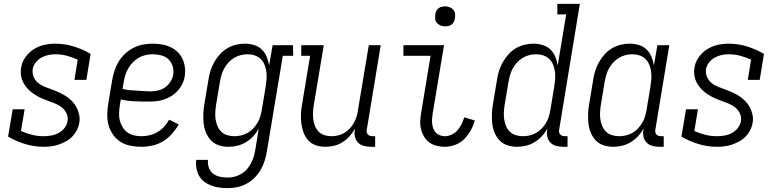

<svg xmlns="http://www.w3.org/2000/svg" viewBox="-20 -755 4040 998"><path d="M208 8Q157 8 110 -6.5Q63 -21 22 -45L46 -187H108L89 -74Q116 -62 145.5 -54.5Q175 -47 207 -47Q226 -47 246 -50.5Q266 -54 284 -63.5Q302 -73 315 -89.5Q328 -106 331 -125Q335 -146 326 -165Q317 -184 301.5 -196.5Q286 -209 267.5 -216.5Q249 -224 229.5 -231Q210 -238 191.5 -246.5Q173 -255 156.5 -266Q140 -277 126 -291.5Q112 -306 102.5 -323.5Q93 -341 89.5 -362Q86 -383 90 -404Q94 -432 112 -457.5Q130 -483 155.5 -499Q181 -515 209.5 -521.5Q238 -528 266 -528Q317 -528 363.5 -513.5Q410 -499 451 -475L429 -340H367L384 -445Q357 -457 328 -465Q299 -473 267 -473Q249 -473 230.5 -469Q212 -465 195 -455.5Q178 -446 165.5 -430Q153 -414 150 -396Q147 -374 155 -355Q163 -336 178.5 -323.5Q194 -311 213.5 -303.5Q233 -296 252 -289Q271 -282 289.5 -273.5Q308 -265 324.5 -254Q341 -243 355 -228.5Q369 -214 378 -196.5Q387 -179 391.5 -158.5Q396 -138 392 -116Q389 -97 379.5 -78.5Q370 -60 355.5 -45Q341 -30 322.5 -20Q304 -10 285 -3.5Q266 3 246.5 5.5Q227 8 208 8Z M716 8Q686 8 658 2.5Q630 -3 607 -17.5Q584 -32 568 -54.5Q552 -77 544.5 -103.5Q537 -130 537.5 -159Q538 -188 543 -218L563 -338Q567 -362 575 -387Q583 -412 596.5 -434.5Q610 -457 630.5 -476Q651 -495 675 -507Q699 -519 724 -523.5Q749 -528 774 -528Q798 -528 821.5 -524Q845 -520 865.5 -510.5Q886 -501 902.5 -485.5Q919 -470 928.5 -449.5Q938 -429 941 -405.5Q944 -382 940 -358Q937 -338 927.5 -318.5Q918 -299 903.5 -283Q889 -267 870.5 -255.5Q852 -244 832 -237.5Q812 -231 792 -229Q772 -227 752 -227Q715 -227 679 -228.5Q643 -230 608 -238L603 -209Q600 -188 599 -168Q598 -148 602.5 -129.5Q607 -111 617 -94.5Q627 -78 642 -67Q657 -56 676 -51.5Q695 -47 715 -47Q736 -47 757.5 -52Q779 -57 798.5 -68.5Q818 -80 833.5 -97Q849 -114 859 -133L909 -108Q894 -82 873.5 -59Q853 -36 827.5 -20.5Q802 -5 773 1.5Q744 8 716 8ZM762 -280Q781 -280 801 -284.5Q821 -289 837.5 -300.5Q854 -312 865.5 -329.5Q877 -347 880 -366Q884 -389 877.5 -410.5Q871 -432 856 -446.5Q841 -461 819 -467Q797 -473 774 -473Q756 -473 737.5 -469Q719 -465 702 -455.5Q685 -446 671 -431.5Q657 -417 647 -400Q637 -383 631.5 -365Q626 -347 623 -329L617 -293Q634 -288 652.5 -286.5Q671 -285 689.5 -284Q708 -283 726 -281.5Q744 -280 762 -280Z M1164 223Q1142 223 1120 220Q1098 217 1078 209.5Q1058 202 1041.5 189.5Q1025 177 1015 159Q1005 141 1001 119.5Q997 98 1000 76H1061Q1059 97 1065.5 116Q1072 135 1087 147Q1102 159 1122.5 163.5Q1143 168 1164 168Q1181 168 1199 163.5Q1217 159 1234 149Q1251 139 1263.5 124.5Q1276 110 1285 93.5Q1294 77 1299 59Q1304 41 1307 24L1325 -87Q1314 -66 1297 -47.5Q1280 -29 1258.5 -16Q1237 -3 1213.5 2.5Q1190 8 1167 8Q1141 8 1117 0Q1093 -8 1076.5 -25.5Q1060 -43 1050.5 -66Q1041 -89 1038.5 -114Q1036 -139 1037 -165Q1038 -191 1043 -218L1063 -338Q1066 -361 1073 -384Q1080 -407 1092 -429Q1104 -451 1121 -470.5Q1138 -490 1159.5 -503Q1181 -516 1205 -522Q1229 -528 1252 -528Q1277 -528 1300.5 -521Q1324 -514 1340.5 -498Q1357 -482 1366 -460.5Q1375 -439 1379 -415L1397 -520H1503L1504 -465H1450L1367 33Q1363 57 1355.5 81Q1348 105 1335 127.5Q1322 150 1303 169Q1284 188 1260.5 200.5Q1237 213 1212.5 218Q1188 223 1164 223ZM1198 -47Q1215 -47 1233 -51Q1251 -55 1267.5 -64.5Q1284 -74 1296.5 -87.5Q1309 -101 1318.5 -117Q1328 -133 1333 -150Q1338 -167 1341 -185L1361 -305Q1364 -324 1365.5 -343.5Q1367 -363 1364.5 -382Q1362 -401 1355 -418.5Q1348 -436 1335 -448.5Q1322 -461 1304 -467Q1286 -473 1266 -473Q1249 -473 1231 -468.5Q1213 -464 1196.5 -454Q1180 -444 1167 -429.5Q1154 -415 1145 -398.5Q1136 -382 1131 -364Q1126 -346 1123 -329L1103 -209Q1100 -189 1099 -170Q1098 -151 1101 -133Q1104 -115 1111 -98.5Q1118 -82 1130.5 -70Q1143 -58 1161 -52.5Q1179 -47 1198 -47Z M1671 8Q1645 8 1621.5 0Q1598 -8 1582 -26Q1566 -44 1557.5 -67Q1549 -90 1546 -115Q1543 -140 1544.5 -166Q1546 -192 1551 -218L1592 -465H1546V-520H1663L1611 -209Q1608 -190 1607 -171Q1606 -152 1608.5 -134Q1611 -116 1617.5 -99.5Q1624 -83 1636.5 -70.5Q1649 -58 1666.5 -52.5Q1684 -47 1702 -47Q1719 -47 1737 -51Q1755 -55 1770.5 -64.5Q1786 -74 1799 -88Q1812 -102 1820.5 -118Q1829 -134 1834 -151Q1839 -168 1841 -185L1897 -520H1959L1887 -84Q1885 -76 1886 -69Q1887 -62 1891 -57Q1895 -52 1902 -49.5Q1909 -47 1916 -47H1930V8H1907Q1888 8 1870 3Q1852 -2 1840 -15Q1828 -28 1824.5 -46.5Q1821 -65 1825 -84V-86Q1813 -65 1797 -47Q1781 -29 1760.5 -16Q1740 -3 1717 2.5Q1694 8 1671 8Z M2292 8Q2270 8 2248.5 2.5Q2227 -3 2210.5 -15.5Q2194 -28 2183.5 -46Q2173 -64 2168 -85.5Q2163 -107 2164.5 -129.5Q2166 -152 2170 -174L2218 -465H2077V-520H2288L2229 -165Q2227 -152 2226 -138Q2225 -124 2226.5 -111Q2228 -98 2232.5 -86Q2237 -74 2246 -65Q2255 -56 2267 -51.5Q2279 -47 2292 -47Q2310 -47 2328 -55.5Q2346 -64 2358.5 -78.5Q2371 -93 2379.5 -110.5Q2388 -128 2393 -145L2448 -129Q2441 -103 2427 -77.5Q2413 -52 2393 -32Q2373 -12 2346 -2Q2319 8 2292 8ZM2294 -618Q2281 -618 2270 -622.5Q2259 -627 2251 -636Q2243 -645 2242 -657.5Q2241 -670 2243 -683Q2244 -691 2248.5 -699.5Q2253 -708 2260.5 -713Q2268 -718 2276.5 -720Q2285 -722 2293 -722Q2306 -722 2317.5 -717.5Q2329 -713 2336.5 -704Q2344 -695 2345.5 -682.5Q2347 -670 2344 -657Q2343 -649 2338.5 -640.5Q2334 -632 2327 -627Q2320 -622 2311 -620Q2302 -618 2294 -618Z M2667 8Q2641 8 2617 0Q2593 -8 2576.5 -25.5Q2560 -43 2550.5 -66Q2541 -89 2538.5 -114Q2536 -139 2537 -165Q2538 -191 2543 -218L2563 -338Q2566 -361 2573 -384Q2580 -407 2592 -429Q2604 -451 2621 -470.5Q2638 -490 2659.5 -503Q2681 -516 2705 -522Q2729 -528 2752 -528Q2777 -528 2800.5 -521Q2824 -514 2840.5 -498Q2857 -482 2866 -460.5Q2875 -439 2879 -415L2923 -680H2877V-735H2994L2887 -84Q2885 -76 2886 -69Q2887 -62 2891 -57Q2895 -52 2902 -49.5Q2909 -47 2916 -47H2930V8H2907Q2888 8 2870 3Q2852 -2 2840 -15Q2828 -28 2824.5 -46.5Q2821 -65 2825 -84V-87Q2814 -66 2797 -47.5Q2780 -29 2758.5 -16Q2737 -3 2713.5 2.5Q2690 8 2667 8ZM2698 -47Q2715 -47 2733 -51Q2751 -55 2767.5 -64.5Q2784 -74 2796.5 -87.5Q2809 -101 2818.5 -117Q2828 -133 2833 -150Q2838 -167 2841 -185L2861 -305Q2864 -324 2865.5 -343.5Q2867 -363 2864.5 -382Q2862 -401 2855 -418.5Q2848 -436 2835 -448.5Q2822 -461 2804 -467Q2786 -473 2766 -473Q2749 -473 2731 -468.5Q2713 -464 2696.5 -454Q2680 -444 2667 -429.5Q2654 -415 2645 -398.5Q2636 -382 2631 -364Q2626 -346 2623 -329L2603 -209Q2600 -189 2599 -170Q2598 -151 2601 -133Q2604 -115 2611 -98.5Q2618 -82 2630.5 -70Q2643 -58 2661 -52.5Q2679 -47 2698 -47Z M3167 8Q3141 8 3117 0Q3093 -8 3076.5 -25.5Q3060 -43 3050.5 -66Q3041 -89 3038.5 -114Q3036 -139 3037 -165Q3038 -191 3043 -218L3063 -338Q3066 -361 3073 -384Q3080 -407 3092 -429Q3104 -451 3121 -470.5Q3138 -490 3159.5 -503Q3181 -516 3205 -522Q3229 -528 3252 -528Q3277 -528 3300.5 -521Q3324 -514 3340.5 -498Q3357 -482 3366 -460.5Q3375 -439 3379 -415L3397 -520H3459L3387 -84Q3385 -76 3386 -69Q3387 -62 3391 -57Q3395 -52 3402 -49.5Q3409 -47 3416 -47H3430V8H3407Q3388 8 3370 3Q3352 -2 3340 -15Q3328 -28 3324.5 -46.5Q3321 -65 3325 -84V-87Q3314 -66 3297 -47.5Q3280 -29 3258.5 -16Q3237 -3 3213.5 2.5Q3190 8 3167 8ZM3198 -47Q3215 -47 3233 -51Q3251 -55 3267.5 -64.5Q3284 -74 3296.5 -87.5Q3309 -101 3318.5 -117Q3328 -133 3333 -150Q3338 -167 3341 -185L3361 -305Q3364 -324 3365.5 -343.5Q3367 -363 3364.5 -382Q3362 -401 3355 -418.5Q3348 -436 3335 -448.5Q3322 -461 3304 -467Q3286 -473 3266 -473Q3249 -473 3231 -468.5Q3213 -464 3196.5 -454Q3180 -444 3167 -429.5Q3154 -415 3145 -398.5Q3136 -382 3131 -364Q3126 -346 3123 -329L3103 -209Q3100 -189 3099 -170Q3098 -151 3101 -133Q3104 -115 3111 -98.5Q3118 -82 3130.5 -70Q3143 -58 3161 -52.5Q3179 -47 3198 -47Z M3708 8Q3657 8 3610 -6.5Q3563 -21 3522 -45L3546 -187H3608L3589 -74Q3616 -62 3645.5 -54.5Q3675 -47 3707 -47Q3726 -47 3746 -50.5Q3766 -54 3784 -63.5Q3802 -73 3815 -89.5Q3828 -106 3831 -125Q3835 -146 3826 -165Q3817 -184 3801.5 -196.5Q3786 -209 3767.5 -216.5Q3749 -224 3729.5 -231Q3710 -238 3691.5 -246.5Q3673 -255 3656.5 -266Q3640 -277 3626 -291.5Q3612 -306 3602.5 -323.5Q3593 -341 3589.5 -362Q3586 -383 3590 -404Q3594 -432 3612 -457.5Q3630 -483 3655.5 -499Q3681 -515 3709.5 -521.5Q3738 -528 3766 -528Q3817 -528 3863.5 -513.5Q3910 -499 3951 -475L3929 -340H3867L3884 -445Q3857 -457 3828 -465Q3799 -473 3767 -473Q3749 -473 3730.5 -469Q3712 -465 3695 -455.5Q3678 -446 3665.5 -430Q3653 -414 3650 -396Q3647 -374 3655 -355Q3663 -336 3678.5 -323.5Q3694 -311 3713.5 -303.5Q3733 -296 3752 -289Q3771 -282 3789.5 -273.5Q3808 -265 3824.5 -254Q3841 -243 3855 -228.5Q3869 -214 3878 -196.5Q3887 -179 3891.5 -158.5Q3896 -138 3892 -116Q3889 -97 3879.5 -78.5Q3870 -60 3855.5 -45Q3841 -30 3822.5 -20Q3804 -10 3785 -3.5Q3766 3 3746.5 5.5Q3727 8 3708 8Z"/></svg>

Font: Iosevka Curly Slab Light
Style: Italic
Weight: 300
Italic angle: -9°
Monospace: yes
Designer: Belleve Invis
Foundry: Belleve Invis
Version: Version 22.1.2; ttfautohint (v1.8.4)